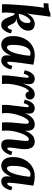

<svg xmlns="http://www.w3.org/2000/svg" viewBox="1074 -1868 806 2993"><g transform="rotate(90 1476.5 -372.0)"><path d="M370 11Q326 11 298 -17Q270 -45 243 -118Q233 -145 225 -166Q217 -187 206 -194Q202 -197 197.5 -198.5Q193 -200 188 -198Q182 -170 179 -131.5Q176 -93 176 -67Q176 -54 177 -34Q178 -14 179 0H49Q47 -21 46.5 -30Q46 -39 46 -49Q46 -60 47.5 -94.5Q49 -129 52 -180Q55 -231 60 -293.5Q65 -356 71.5 -424Q78 -492 87 -559Q89 -579 93.5 -604.5Q98 -630 102 -652Q86 -651 63.5 -650.5Q41 -650 30 -649L34 -725Q81 -725 112 -730Q143 -735 161.5 -742Q180 -749 187 -755H241Q236 -719 230.5 -680.5Q225 -642 220 -602.5Q215 -563 210 -521Q206 -480 200.5 -449Q195 -418 190 -391H191Q213 -435 240.5 -461.5Q268 -488 296.5 -499.5Q325 -511 351 -511Q388 -511 412 -498Q436 -485 447.5 -461.5Q459 -438 459 -405Q459 -375 441.5 -338Q424 -301 382.5 -269Q341 -237 269 -222V-221Q311 -220 329.5 -199.5Q348 -179 356 -158Q366 -137 373.5 -121Q381 -105 388.5 -96.5Q396 -88 404 -88Q415 -88 425.5 -103Q436 -118 447 -157L501 -140Q494 -104 476.5 -69.5Q459 -35 432.5 -12Q406 11 370 11ZM195 -262Q269 -262 304 -299.5Q339 -337 339 -401Q339 -414 336.5 -424Q334 -434 328 -439.5Q322 -445 313 -445Q297 -445 273.5 -424Q250 -403 228.5 -362Q207 -321 195 -262Z M845 -511Q873 -511 910.5 -505.5Q948 -500 989 -490Q984 -453 976 -399Q968 -345 960.5 -288.5Q953 -232 948 -184.5Q943 -137 943 -111Q943 -93 947.5 -87.5Q952 -82 957 -82Q969 -82 982 -99Q995 -116 1008 -161L1062 -145Q1058 -124 1048 -97Q1038 -70 1021.5 -45.5Q1005 -21 980.5 -5Q956 11 923 11Q891 11 867 -8Q843 -27 843 -80Q843 -93 844 -109Q845 -125 847 -138H846Q828 -95 807.5 -66Q787 -37 765.5 -20Q744 -3 721.5 4Q699 11 676 11Q621 11 582 -33.5Q543 -78 543 -171Q543 -240 563 -301Q583 -362 622 -409.5Q661 -457 717 -484Q773 -511 845 -511ZM808 -445Q780 -445 756.5 -427Q733 -409 715.5 -374Q698 -339 689 -287Q680 -235 680 -166Q680 -125 690 -101.5Q700 -78 718 -78Q740 -78 759 -100.5Q778 -123 793.5 -161.5Q809 -200 820.5 -247.5Q832 -295 839.5 -344.5Q847 -394 849 -439Q844 -441 831.5 -443Q819 -445 808 -445Z M1159 0Q1157 -21 1156.5 -29.5Q1156 -38 1156 -48Q1156 -69 1158.5 -98.5Q1161 -128 1165 -162Q1169 -196 1173 -229Q1178 -265 1182.5 -297.5Q1187 -330 1189.5 -355Q1192 -380 1192 -392Q1192 -409 1187.5 -413.5Q1183 -418 1178 -418Q1167 -418 1155 -401Q1143 -384 1130 -339L1075 -355Q1080 -376 1089 -403Q1098 -430 1114 -454.5Q1130 -479 1153 -495Q1176 -511 1209 -511Q1241 -511 1267 -492Q1293 -473 1293 -420Q1293 -404 1290.5 -382Q1288 -360 1283 -331H1284Q1311 -407 1339.5 -445.5Q1368 -484 1396 -497.5Q1424 -511 1448 -511Q1486 -511 1509 -490.5Q1532 -470 1532 -435Q1532 -409 1513.5 -388Q1495 -367 1465 -367Q1443 -367 1426 -381Q1409 -395 1410 -419Q1393 -421 1375.5 -399.5Q1358 -378 1342.5 -340.5Q1327 -303 1314.5 -257Q1302 -211 1294.5 -163Q1287 -115 1287 -72Q1287 -59 1288 -35.5Q1289 -12 1290 0Z M2247 11Q2192 11 2172.5 -19Q2153 -49 2153 -102Q2153 -132 2157 -169.5Q2161 -207 2165.5 -246Q2170 -285 2174 -319.5Q2178 -354 2178 -377Q2178 -392 2175.5 -401.5Q2173 -411 2167 -415Q2161 -419 2150 -419Q2132 -419 2113 -397.5Q2094 -376 2076.5 -339.5Q2059 -303 2045.5 -258Q2032 -213 2024 -166Q2016 -119 2016 -77Q2016 -64 2017 -41.5Q2018 -19 2019 0H1890Q1888 -21 1887.5 -39.5Q1887 -58 1887 -67Q1887 -110 1890.5 -154.5Q1894 -199 1898.5 -241.5Q1903 -284 1906.5 -319Q1910 -354 1910 -377Q1910 -400 1903.5 -409.5Q1897 -419 1882 -419Q1864 -419 1844.5 -397Q1825 -375 1807 -337.5Q1789 -300 1774.5 -254.5Q1760 -209 1751.5 -161.5Q1743 -114 1743 -72Q1743 -59 1744 -35.5Q1745 -12 1746 0H1618Q1616 -21 1615.5 -29.5Q1615 -38 1615 -48Q1615 -68 1617 -94.5Q1619 -121 1623 -152.5Q1627 -184 1631 -215Q1634 -244 1637.5 -271Q1641 -298 1644 -322Q1647 -346 1649 -364Q1651 -382 1651 -392Q1651 -409 1646.5 -413.5Q1642 -418 1637 -418Q1626 -418 1614 -401Q1602 -384 1589 -339L1534 -355Q1539 -376 1548 -403Q1557 -430 1573 -454.5Q1589 -479 1612 -495Q1635 -511 1668 -511Q1690 -511 1709 -503Q1728 -495 1740 -475.5Q1752 -456 1752 -420Q1752 -401 1750 -389Q1748 -377 1746 -360H1747Q1771 -420 1800.5 -453Q1830 -486 1861.5 -498.5Q1893 -511 1921 -511Q1954 -511 1975.5 -497.5Q1997 -484 2008 -458Q2019 -432 2019 -396Q2019 -388 2019 -379Q2019 -370 2017 -360H2018Q2042 -420 2069.5 -453Q2097 -486 2127 -498.5Q2157 -511 2185 -511Q2228 -511 2254.5 -492Q2281 -473 2293.5 -438.5Q2306 -404 2306 -357Q2306 -321 2300 -277Q2294 -233 2287.5 -189Q2281 -145 2281 -108Q2281 -92 2286 -87Q2291 -82 2296 -82Q2307 -82 2319 -99Q2331 -116 2344 -161L2399 -145Q2395 -124 2383 -97Q2371 -70 2352.5 -45.5Q2334 -21 2307.5 -5Q2281 11 2247 11Z M2731 -511Q2759 -511 2796.5 -505.5Q2834 -500 2875 -490Q2870 -453 2862 -399Q2854 -345 2846.5 -288.5Q2839 -232 2834 -184.5Q2829 -137 2829 -111Q2829 -93 2833.5 -87.5Q2838 -82 2843 -82Q2855 -82 2868 -99Q2881 -116 2894 -161L2948 -145Q2944 -124 2934 -97Q2924 -70 2907.5 -45.5Q2891 -21 2866.5 -5Q2842 11 2809 11Q2777 11 2753 -8Q2729 -27 2729 -80Q2729 -93 2730 -109Q2731 -125 2733 -138H2732Q2714 -95 2693.5 -66Q2673 -37 2651.5 -20Q2630 -3 2607.5 4Q2585 11 2562 11Q2507 11 2468 -33.5Q2429 -78 2429 -171Q2429 -240 2449 -301Q2469 -362 2508 -409.5Q2547 -457 2603 -484Q2659 -511 2731 -511ZM2694 -445Q2666 -445 2642.5 -427Q2619 -409 2601.5 -374Q2584 -339 2575 -287Q2566 -235 2566 -166Q2566 -125 2576 -101.5Q2586 -78 2604 -78Q2626 -78 2645 -100.5Q2664 -123 2679.5 -161.5Q2695 -200 2706.5 -247.5Q2718 -295 2725.5 -344.5Q2733 -394 2735 -439Q2730 -441 2717.5 -443Q2705 -445 2694 -445Z"/></g></svg>

Font: Lora Italic
Style: Italic
Weight: 400
Italic angle: -3°
Designer: Olga Karpushina, Alexei Vanyashin (Cyrillic)
Foundry: Cyreal
Version: Version 2.210; ttfautohint (v1.8.1.43-b0c9)